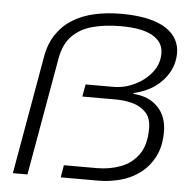

<svg xmlns="http://www.w3.org/2000/svg" viewBox="-52 -787 838 839"><g transform="rotate(5 366.5 -367.5)"><path d="M35 0 126 -517Q136 -576 164 -617.5Q192 -659 234 -685Q276 -711 330 -723Q384 -735 446 -735Q515 -735 564.5 -723.5Q614 -712 644.5 -691.5Q675 -671 689.5 -644Q704 -617 704 -585Q704 -540 682.5 -501Q661 -462 622.5 -434.5Q584 -407 530 -395V-391Q597 -387 637 -346Q677 -305 677 -237Q677 -174 654 -129Q631 -84 593 -55Q555 -26 507 -13Q459 0 410 0H245L254 -54H399Q454 -54 502.5 -72Q551 -90 581 -132Q611 -174 611 -246Q611 -291 588.5 -315.5Q566 -340 530.5 -350Q495 -360 455 -360H308L318 -414H439Q487 -414 531.5 -435Q576 -456 606 -493Q636 -530 636 -578Q636 -627 589.5 -654Q543 -681 450 -681Q379 -681 324.5 -666Q270 -651 235.5 -615Q201 -579 190 -516L99 0Z"/></g></svg>

Font: Archivo Expanded ExtraLight
Style: Italic
Weight: 250
Width: 7
Italic angle: -10°
Designer: Hector Gatti
Foundry: Omnibus-Type
Version: Version 2.001